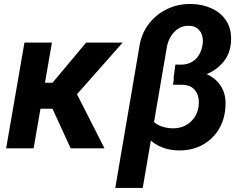

<svg xmlns="http://www.w3.org/2000/svg" viewBox="-20 -741 1198 959"><path d="M239.3 -528.3 147.9 0H10.7L102.1 -528.3ZM592.8 -528.3 300.3 -197.8H158.2L164.1 -327.6H242.2L410.2 -528.3ZM333 0 228.5 -227.5 353.5 -292 502 0Z M854.5 -392.6 911.1 -392.1Q967.8 -390.6 1013.7 -369.9Q1059.6 -349.1 1085 -308.1Q1110.4 -267.1 1106 -206.1Q1101.6 -140.1 1070.3 -91.1Q1039.1 -42 987.3 -15.1Q935.5 11.7 869.6 10.3Q825.7 9.3 788.8 -5.4Q752 -20 725.1 -46.6Q698.2 -73.2 684.3 -109.9Q670.4 -146.5 672.4 -190.9L723.6 -197.3Q721.7 -163.1 739.5 -141.6Q757.3 -120.1 785.9 -110.1Q814.5 -100.1 844.2 -100.1Q877 -99.6 904.3 -113.3Q931.6 -127 949.2 -151.4Q966.8 -175.8 971.7 -208Q975.6 -237.8 968.8 -262Q961.9 -286.1 943.6 -301Q925.3 -315.9 893.6 -317.4L844.2 -317.9ZM934.1 -721.2Q991.7 -720.2 1038.3 -698.5Q1085 -676.8 1111.3 -635.3Q1137.7 -593.8 1133.8 -532.2Q1129.9 -472.7 1095.9 -431.9Q1062 -391.1 1011.2 -370.1Q960.4 -349.1 905.8 -349.1H846.7L856 -418.5L884.3 -418Q916 -418.5 939 -431.9Q961.9 -445.3 975.3 -469Q988.8 -492.7 992.7 -523.4Q995.1 -546.9 988.5 -566.7Q981.9 -586.4 966.1 -598.9Q950.2 -611.3 924.8 -612.3Q894.5 -613.3 871.1 -598.4Q847.7 -583.5 833 -558.8Q818.4 -534.2 813.5 -506.3L692.9 197.8H555.7L675.8 -505.9Q685.1 -570.8 721.7 -619.6Q758.3 -668.5 813.7 -695.3Q869.1 -722.2 934.1 -721.2Z"/></svg>

Font: Roboto
Style: Bold Italic
Weight: 700
Italic angle: -12°
Designer: Christian Robertson
Foundry: Google
Version: Version 3.0